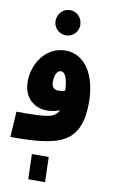

<svg xmlns="http://www.w3.org/2000/svg" viewBox="-115 -909 723 1215"><g transform="rotate(10 246.5 -301.0)"><path d="M234 -689C278 -689 313 -725 313 -768C313 -814 278 -851 234 -851C189 -851 154 -814 154 -768C154 -725 189 -689 234 -689ZM0 5C135 5 264 1 345 -46C421 -90 452 -173 452 -293C452 -480 370 -594 250 -594C128 -594 47 -481 47 -359C47 -257 115 -200 199 -200C229 -200 256 -206 280 -216C272 -198 260 -185 241 -176C198 -158 101 -159 10 -159ZM204 -384C204 -430 219 -460 244 -460C269 -460 287 -427 291 -344C275 -338 260 -336 247 -336C220 -336 204 -353 204 -384ZM158 249H266L261 88H153Z"/></g></svg>

Font: Noto Sans Arabic UI Cn Bk
Style: Regular
Weight: 900
Width: 3
Designer: Monotype Design Team, Nadine Chahine and Nizar Qandah
Foundry: Monotype Imaging Inc.
Version: Version 2.010